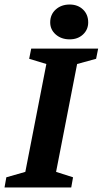

<svg xmlns="http://www.w3.org/2000/svg" viewBox="-36 -829 454 849"><path d="M-16 0 -8 -45 76 -69 169 -546 93 -569 102 -614H398L389 -569L305 -546L212 -69L287 -45L279 0ZM272 -655Q235 -655 210.5 -676.5Q186 -698 186 -730Q186 -765 210.5 -787Q235 -809 272 -809Q308 -809 331 -787Q354 -765 354 -730Q354 -698 331 -676.5Q308 -655 272 -655Z"/></svg>

Font: Manuale
Style: Bold Italic
Weight: 700
Italic angle: -11°
Version: Version 1.002